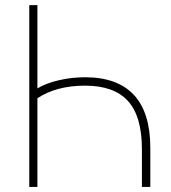

<svg xmlns="http://www.w3.org/2000/svg" viewBox="-20 -739 677 759"><path d="M95.7 -718.8H127.9V-389.6Q162.1 -410.2 212.9 -421.9Q263.7 -433.6 316.4 -433.6Q444.3 -433.6 509.3 -363.8Q574.2 -293.9 574.2 -154.3V0H541V-148.4Q541 -279.3 485.8 -339.8Q430.7 -400.4 316.4 -400.4Q203.1 -400.4 127.9 -350.6V0H95.7Z"/></svg>

Font: Min Sans VF VF
Style: Regular
Weight: 400
Designer: Jinseong-Kim, NotoSansCJK, Nunito
Foundry: Jinseong-Kim
Version: Version 1.420;Glyphs 3.1.2 (3151)